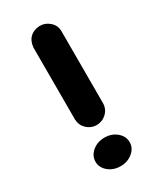

<svg xmlns="http://www.w3.org/2000/svg" viewBox="-171 -707 654 780"><g transform="rotate(-30 156.0 -317.0)"><path d="M153.3 -181.6Q127 -182.6 108.4 -200.7Q89.8 -218.8 88.9 -245.1V-583Q94.7 -641.6 153.3 -646.5Q180.7 -646.5 200.7 -628.4Q220.7 -610.4 220.7 -583V-245.1Q219.7 -217.8 200.2 -199.7Q180.7 -181.6 153.3 -181.6ZM235.4 -54.7Q235.4 -27.3 211.9 -7.8Q188.5 11.7 155.3 11.7Q122.1 11.7 98.6 -7.8Q75.2 -27.3 75.2 -54.7Q75.2 -83 98.6 -102.5Q122.1 -122.1 155.3 -122.1Q188.5 -122.1 211.9 -102.5Q235.4 -83 235.4 -54.7Z"/></g></svg>

Font: Nico Moji
Style: Regular
Weight: 400
Version: Version 1.02